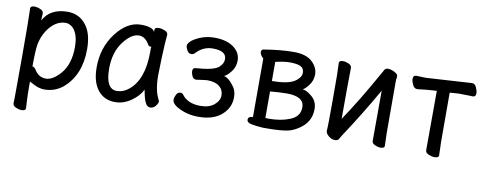

<svg xmlns="http://www.w3.org/2000/svg" viewBox="-59 -771 3117 1227"><g transform="rotate(10 1500.0 -157.0)"><path d="M115 178Q98 178 78 169Q58 160 58 144Q58 132 59 106Q60 80 60 -157Q60 -403 57 -472Q57 -488 83 -488Q101 -488 121.5 -479Q142 -470 142 -454Q142 -448 141 -432Q140 -420 140 -408Q185 -492 298 -492Q371 -492 416 -436.5Q461 -381 461 -278Q461 -108 354 -18Q302 23 237 23Q203 23 170 6L137 -11Q137 87 139.5 116Q142 145 142 162Q142 178 115 178ZM234 -47Q278 -47 329 -105Q382 -169 382 -276Q382 -328 369.5 -359.5Q357 -391 337.5 -405.5Q318 -420 298 -420Q228 -420 177 -341Q153 -303 143 -253Q136 -210 136 -109Q149 -109 161 -89Q187 -47 234 -47Z M695 24Q624 24 582.5 -28Q541 -80 541 -175Q541 -304 613 -398Q685 -492 773 -492Q849 -492 863 -461V-475Q863 -491 891 -491Q908 -491 928.5 -482.5Q949 -474 949 -458Q944 -411 940 -306Q937 -225 937 -193Q937 -93 968 -37L971 -30Q971 -17 957 1Q943 19 922 19Q902 19 890.5 -4.5Q879 -28 873.5 -57.5Q868 -87 867 -87Q848 -45 798.5 -10.5Q749 24 695 24ZM694 -48Q734 -48 770 -77Q861 -150 861 -330V-359Q863 -361 863 -362Q863 -365 854.5 -365Q846 -365 841 -373Q814 -422 773 -422Q723 -422 672 -354Q621 -286 621 -180Q621 -48 694 -48Z M1236 24Q1153 24 1089 -16Q1061 -35 1061 -56Q1061 -71 1070.5 -89.5Q1080 -108 1097 -108Q1110 -108 1116 -98Q1154 -47 1236 -47Q1293 -47 1325.5 -74.5Q1358 -102 1358 -136Q1358 -172 1331 -194Q1304 -216 1252 -216Q1242 -216 1181 -207Q1162 -207 1154 -225.5Q1146 -244 1146 -257Q1147 -279 1164 -279Q1282 -287 1313 -315Q1340 -339 1340 -368Q1340 -422 1252 -422Q1191 -422 1147 -376Q1137 -363 1121 -363Q1104 -363 1094 -381Q1084 -399 1084 -411Q1084 -428 1110 -448Q1173 -492 1251 -492Q1329 -492 1375 -458.5Q1421 -425 1421 -373Q1421 -330 1394.5 -298Q1368 -266 1352 -261Q1383 -257 1422 -202Q1439 -176 1439 -137Q1439 -70 1385.5 -23Q1332 24 1236 24Z M1653 21Q1607 18 1578 12Q1549 6 1549 -12Q1549 -35 1580 -35V-415Q1573 -420 1565 -431.5Q1557 -443 1557 -453Q1557 -469 1572 -472Q1683 -490 1765 -490Q1846 -490 1885 -453.5Q1924 -417 1924 -371Q1924 -333 1900.5 -301.5Q1877 -270 1862 -265Q1890 -262 1924.5 -232Q1959 -202 1959 -153Q1959 -66 1880 -17Q1844 6 1811 12Q1760 21 1680 21ZM1679 -42Q1759 -42 1815 -65Q1880 -89 1880 -151Q1880 -221 1768 -221Q1723 -221 1659 -215V-43ZM1659 -283Q1774 -283 1815 -318Q1845 -342 1845 -367Q1845 -397 1823 -408.5Q1801 -420 1751 -420Q1715 -420 1659 -407Z M2121 19Q2100 19 2080 3Q2060 -13 2060 -31Q2063 -61 2063 -225Q2063 -374 2062.5 -395Q2062 -416 2061 -438.5Q2060 -461 2060 -471Q2060 -487 2086 -487Q2103 -487 2122.5 -478Q2142 -469 2142 -453Q2140 -335 2140 -122Q2231 -256 2344 -459Q2346 -460 2352.5 -474.5Q2359 -489 2378 -489Q2389 -489 2403.5 -484Q2418 -479 2430 -470.5Q2442 -462 2442 -452Q2442 -441 2440.5 -434.5Q2439 -428 2439 -415Q2439 -100 2439.5 -79.5Q2440 -59 2441 -35Q2442 -11 2442 1Q2442 16 2415 16Q2399 16 2379.5 7Q2360 -2 2360 -18Q2361 -81 2361 -344Q2264 -174 2164 -23Q2155 -10 2147.5 4.5Q2140 19 2121 19Z M2766 16Q2749 16 2728 7Q2707 -2 2707 -18Q2708 -88 2708 -404Q2639 -400 2615.5 -396.5Q2592 -393 2582 -393Q2563 -393 2552.5 -415Q2542 -437 2542 -453Q2542 -476 2563 -476Q2570 -476 2589 -475Q2608 -474 2627 -474L2922 -492Q2940 -492 2950 -470Q2960 -448 2960 -432Q2960 -409 2941 -409Q2932 -409 2909.5 -410Q2887 -411 2848 -411L2791 -407Q2791 -109 2791.5 -86.5Q2792 -64 2793 -39Q2794 -14 2794 0Q2794 16 2766 16Z"/></g></svg>

Font: LXGW WenKai Mono Medium
Style: Regular
Weight: 500
Monospace: yes
Designer: LXGW / Fontworks Inc.
Foundry: LXGW / Fontworks Inc.
Version: Version 1.520; June 14, 2025